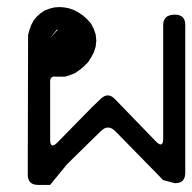

<svg xmlns="http://www.w3.org/2000/svg" viewBox="-20 -480 545 544"><path d="M138.7 -262.7Q122.1 -265.6 122.1 -249V-85Q122.1 -55.7 142.6 -76.2L240.2 -175.8L265.6 -200.2Q286.1 -219.7 305.7 -199.2L421.9 -79.1Q442.4 -58.6 442.4 -87.9V-409.2Q442.4 -438.5 475.6 -438.5Q504.9 -438.5 504.9 -409.2V9.8Q504.9 39.1 475.6 39.1L442.4 30.3L306.6 -108.4Q286.1 -128.9 265.6 -108.4L169.9 -14.6L122.1 43.9H87.9Q58.6 43.9 58.6 14.6L59.6 -380.9L63.5 -395.5L68.4 -409.2L75.2 -421.9L84 -432.6L94.7 -442.4L106.4 -450.2L119.1 -455.1L133.8 -459L148.4 -460L162.1 -459L176.8 -456.1L190.4 -451.2L203.1 -444.3L215.8 -435.5L226.6 -425.8L237.3 -414.1L245.1 -399.4L251 -382.8L252.9 -365.2L251 -347.7L246.1 -332L238.3 -317.4L229.5 -303.7L217.8 -292L206.1 -282.2L193.4 -273.4L179.7 -267.6L164.1 -262.7ZM140.6 -395.5 122.1 -372.1 144.5 -396.5Z"/></svg>

Font: B2 Hana
Style: Regular
Weight: 500
Version: 2020-08-05; (max)